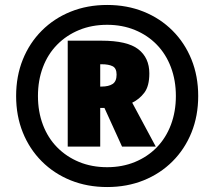

<svg xmlns="http://www.w3.org/2000/svg" viewBox="-20 -744 864 774"><path d="M253 -153V-580H389Q493 -580 537.5 -545.5Q582 -511 582 -448Q582 -397 562 -370.5Q542 -344 513 -330L608 -153H472L401 -309H384V-153ZM389 -395Q418 -395 434 -405.5Q450 -416 450 -443Q450 -469 434 -477Q418 -485 390 -485H384V-395ZM412 10Q332 10 265 -17Q198 -44 148.5 -93.5Q99 -143 72 -210Q45 -277 45 -357Q45 -437 72 -504Q99 -571 148.5 -620.5Q198 -670 265 -697Q332 -724 412 -724Q492 -724 559 -697Q626 -670 675.5 -620.5Q725 -571 752 -504Q779 -437 779 -357Q779 -277 752 -210Q725 -143 675.5 -93.5Q626 -44 559 -17Q492 10 412 10ZM412 -70Q473 -70 524 -91Q575 -112 612 -150Q649 -188 669 -241Q689 -294 689 -357Q689 -420 669 -473Q649 -526 612 -564Q575 -602 524 -623Q473 -644 412 -644Q350 -644 299 -623Q248 -602 210.5 -564Q173 -526 153 -473Q133 -420 133 -357Q133 -294 153 -241Q173 -188 210.5 -150Q248 -112 299 -91Q350 -70 412 -70Z"/></svg>

Font: Noto Sans Thai Black
Style: Regular
Weight: 900
Version: Version 2.001